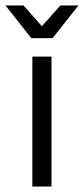

<svg xmlns="http://www.w3.org/2000/svg" viewBox="-47 -685 308 705"><path d="M67.9 -544.9 -26.9 -665H39.1L106.9 -588.9L174.8 -665H241.2L146 -544.9ZM71.8 -477.1H142.1V0H71.8Z"/></svg>

Font: Gidolinya
Style: Regular
Weight: 400
Version: Version 1.0.3